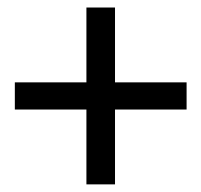

<svg xmlns="http://www.w3.org/2000/svg" viewBox="-20 -561 536 511"><path d="M210 -70.3V-541H286.1V-70.3ZM19.5 -269.5V-341.8H476.6V-269.5Z"/></svg>

Font: Reddit Sans
Style: Regular
Weight: 400
Designer: Stephen Hutchings
Foundry: Reddit
Version: Version 1.014